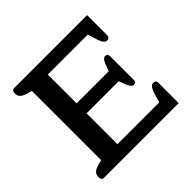

<svg xmlns="http://www.w3.org/2000/svg" viewBox="-170 -873 1051 1051"><g transform="rotate(-45 355.5 -347.5)"><path d="M51 -25Q51 -44 64 -55.5Q77 -67 107 -74L127 -79V-616L107 -621Q77 -629 64 -640Q51 -651 51 -670Q51 -695 70 -695H634V-539Q634 -519 614 -519Q601 -519 591.5 -533Q582 -547 573 -579L562 -617H252V-394H500L515 -433Q528 -467 546 -467Q555 -467 559.5 -462Q564 -457 564 -449V-262Q564 -244 546 -244Q537 -244 530 -252Q523 -260 515 -278L500 -317H252V-78H576L587 -117Q596 -149 605.5 -163Q615 -177 628 -177Q639 -177 643.5 -172Q648 -167 648 -157V0H70Q51 0 51 -25Z"/></g></svg>

Font: Maitree SemiBold
Style: Regular
Weight: 600
Designer: CadsonDemak Team
Foundry: CadsonDemak
Version: Version 1.001